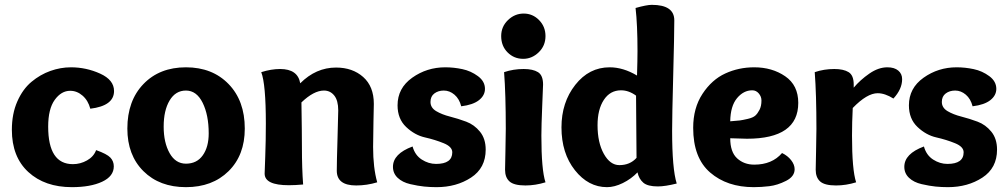

<svg xmlns="http://www.w3.org/2000/svg" viewBox="-20 -763 4165 793"><path d="M281 -85Q312 -85 339.5 -100.5Q367 -116 377 -143Q422 -127 436 -112Q450 -97 450 -76Q450 -35 402 -12.5Q354 10 277 10Q165 10 97 -52.5Q29 -115 29 -227Q29 -293 51.5 -344Q74 -395 110 -425Q146 -455 188 -470Q230 -485 273 -485Q336 -485 393.5 -459Q451 -433 451 -387Q451 -326 353 -314Q344 -348 321 -368Q298 -388 270 -388Q233 -388 206 -350.5Q179 -313 179 -240Q179 -85 281 -85Z M506 -232Q506 -347 572.5 -416Q639 -485 748 -485Q857 -485 924 -416Q991 -347 991 -232Q991 -122 924 -56Q857 10 748 10Q639 10 572.5 -56Q506 -122 506 -232ZM842 -212Q842 -288 817 -338.5Q792 -389 748 -389Q705 -389 680.5 -348Q656 -307 656 -240Q656 -174 680.5 -130.5Q705 -87 748 -87Q793 -87 817.5 -121.5Q842 -156 842 -212Z M1059 -465Q1100 -478 1137 -478Q1210 -478 1220 -419Q1285 -484 1368 -484Q1436 -484 1480 -445Q1524 -406 1524 -334Q1524 -332 1522.5 -262Q1521 -192 1521 -156Q1521 -70 1538 -10Q1495 3 1451 3Q1371 3 1371 -58Q1371 -94 1374 -190.5Q1377 -287 1377 -307Q1377 -348 1360.5 -368.5Q1344 -389 1318 -389Q1276 -389 1225 -340Q1227 -212 1227 -155Q1227 -67 1232 -1Q1199 2 1173 2Q1073 2 1073 -46Q1073 -50 1075.5 -116Q1078 -182 1078 -253Q1078 -416 1059 -465Z M1885 -324Q1877 -355 1857 -372Q1837 -389 1813 -389Q1790 -389 1774 -377Q1758 -365 1758 -342Q1758 -318 1781.5 -304Q1805 -290 1838.5 -281.5Q1872 -273 1905.5 -260.5Q1939 -248 1962.5 -219Q1986 -190 1986 -145Q1986 -69 1925.5 -29.5Q1865 10 1783 10Q1757 10 1732 7.5Q1707 5 1674.5 -2.5Q1642 -10 1622.5 -28.5Q1603 -47 1603 -74Q1603 -128 1684 -158Q1694 -122 1722 -104Q1750 -86 1781 -86Q1848 -86 1848 -134Q1848 -157 1812.5 -171.5Q1777 -186 1735 -195.5Q1693 -205 1657.5 -238.5Q1622 -272 1622 -328Q1622 -399 1682.5 -442Q1743 -485 1819 -485Q1854 -485 1889.5 -477.5Q1925 -470 1954 -448.5Q1983 -427 1983 -396Q1983 -369 1958.5 -349.5Q1934 -330 1885 -324Z M2141 -520Q2103 -520 2076.5 -546.5Q2050 -573 2050 -614Q2050 -653 2078 -680Q2106 -707 2143 -707Q2180 -707 2206.5 -680Q2233 -653 2233 -614Q2233 -574 2205 -547Q2177 -520 2141 -520ZM2143 -478Q2181 -478 2202 -465Q2223 -452 2223 -414Q2223 -408 2219.5 -326Q2216 -244 2216 -203Q2216 -61 2233 -10Q2191 3 2150 3Q2103 3 2084.5 -13.5Q2066 -30 2066 -62Q2066 -78 2067.5 -137Q2069 -196 2069 -231Q2069 -374 2062 -465Q2100 -478 2143 -478Z M2299 -237Q2299 -340 2356 -412.5Q2413 -485 2498 -485Q2554 -485 2611 -451Q2613 -515 2613 -552Q2613 -661 2605 -730Q2651 -743 2672 -743Q2765 -743 2765 -679Q2765 -620 2760.5 -452Q2756 -284 2756 -223Q2756 -65 2775 -5Q2727 7 2697 7Q2655 7 2637 -8.5Q2619 -24 2613 -51Q2587 -24 2552.5 -7Q2518 10 2487 10Q2410 10 2354.5 -60Q2299 -130 2299 -237ZM2607 -368Q2577 -390 2545 -390Q2500 -390 2474 -350.5Q2448 -311 2448 -246Q2448 -174 2474 -127.5Q2500 -81 2538 -81Q2582 -81 2609 -111Q2607 -317 2607 -368Z M3095 -485Q3169 -485 3223 -448Q3277 -411 3277 -338Q3277 -190 3065 -190Q3046 -190 2996 -192Q2996 -135 3024.5 -109Q3053 -83 3095 -83Q3169 -83 3210 -131Q3233 -120 3247.5 -101.5Q3262 -83 3262 -64Q3262 -34 3226.5 -16Q3191 2 3157.5 6Q3124 10 3093 10Q2983 10 2913 -50.5Q2843 -111 2843 -235Q2843 -317 2881.5 -375.5Q2920 -434 2975.5 -459.5Q3031 -485 3095 -485ZM3087 -390Q3051 -390 3024 -357.5Q2997 -325 2996 -262Q3024 -264 3035.5 -265.5Q3047 -267 3068.5 -272Q3090 -277 3099.5 -285.5Q3109 -294 3117 -309.5Q3125 -325 3125 -348Q3125 -364 3114 -377Q3103 -390 3087 -390Z M3426 -478Q3464 -478 3485 -465Q3506 -452 3506 -414V-401Q3533 -433 3570.5 -459Q3608 -485 3645 -485Q3674 -485 3690 -471.5Q3706 -458 3706 -436Q3706 -395 3670 -356Q3635 -378 3605 -378Q3561 -378 3502 -317Q3499 -258 3499 -203Q3499 -61 3516 -10Q3474 3 3433 3Q3386 3 3367.5 -13.5Q3349 -30 3349 -62Q3349 -78 3350.5 -137Q3352 -196 3352 -231Q3352 -374 3345 -465Q3383 -478 3426 -478Z M3997 -324Q3989 -355 3969 -372Q3949 -389 3925 -389Q3902 -389 3886 -377Q3870 -365 3870 -342Q3870 -318 3893.5 -304Q3917 -290 3950.5 -281.5Q3984 -273 4017.5 -260.5Q4051 -248 4074.5 -219Q4098 -190 4098 -145Q4098 -69 4037.5 -29.5Q3977 10 3895 10Q3869 10 3844 7.5Q3819 5 3786.5 -2.5Q3754 -10 3734.5 -28.5Q3715 -47 3715 -74Q3715 -128 3796 -158Q3806 -122 3834 -104Q3862 -86 3893 -86Q3960 -86 3960 -134Q3960 -157 3924.5 -171.5Q3889 -186 3847 -195.5Q3805 -205 3769.5 -238.5Q3734 -272 3734 -328Q3734 -399 3794.5 -442Q3855 -485 3931 -485Q3966 -485 4001.5 -477.5Q4037 -470 4066 -448.5Q4095 -427 4095 -396Q4095 -369 4070.5 -349.5Q4046 -330 3997 -324Z"/></svg>

Font: Overlock
Style: Black
Weight: 900
Designer: Dario Muhafara
Foundry: Dario Manuel Muhafara
Version: Version 1.001